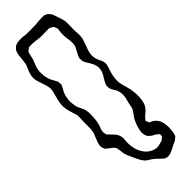

<svg xmlns="http://www.w3.org/2000/svg" viewBox="-328 -747 1024 1024"><g transform="rotate(-45 184.0 -235.0)"><path d="M321 -214Q321 -191 332 -158L339 -130Q344 -105 344 -81Q344 -56 340 -39Q335 -8 307 15Q303 18 295.5 24.5Q288 31 283 38Q277 44 277 46Q277 48 279 51.5Q281 55 282 57L285 65Q287 67 292.5 69Q298 71 300 72Q315 81 321 89Q341 112 341 157Q341 168 339 184Q337 208 329 218Q325 222 323 223L313 231Q307 234 302 236Q297 238 293 240Q287 243 274 250Q261 257 250 261Q239 265 229 265Q221 265 212 262Q212 262 203 256Q200 254 185 239L170 225Q164 219 148 209Q137 203 129 196Q116 185 105 162Q98 150 88 126Q86 122 80 108.5Q74 95 72 83Q71 77 70 67Q69 57 67 51Q67 43 65 40Q60 29 46.5 19.5Q33 10 26 4Q24 2 22 0Q20 -2 18 -4L15 -12Q14 -15 12.5 -17.5Q11 -20 11 -23V-28Q11 -40 14.5 -51Q18 -62 25 -78Q33 -96 36 -106Q40 -119 40 -144V-182Q40 -192 41 -207.5Q42 -223 41 -234Q39 -242 34.5 -255Q30 -268 28 -276Q22 -295 20 -321Q20 -346 31 -386Q32 -391 36.5 -406Q41 -421 41 -433Q41 -447 35 -465Q29 -483 28 -487Q27 -491 21 -508Q15 -525 15 -537Q15 -558 23 -579Q26 -588 31.5 -599.5Q37 -611 39 -619Q42 -631 44 -656Q45 -669 47 -682.5Q49 -696 54 -706Q59 -716 68.5 -723Q78 -730 88 -732Q91 -733 96 -733Q101 -733 105 -734Q116 -735 131.5 -733.5Q147 -732 156 -731Q181 -730 231 -732Q239 -733 250 -734Q261 -735 275 -735H286Q298 -735 308.5 -727.5Q319 -720 325 -709Q329 -703 331.5 -695Q334 -687 335 -684Q344 -659 347.5 -645.5Q351 -632 351 -616L350 -570Q352 -542 352 -529Q352 -512 348 -497Q345 -486 341.5 -477.5Q338 -469 336 -462Q321 -426 321 -404Q321 -386 328 -367Q331 -360 337.5 -347Q344 -334 344 -323Q344 -312 339.5 -298.5Q335 -285 334 -282Q321 -245 321 -214ZM286 -379Q282 -386 274.5 -397.5Q267 -409 265 -418Q264 -423 264 -433V-442Q265 -445 266.5 -448.5Q268 -452 269 -455Q272 -462 280 -476Q291 -496 293 -502Q296 -514 296 -526Q296 -542 293 -557Q292 -563 291 -571Q290 -579 290 -590Q290 -601 291 -609Q292 -617 293 -623L294 -634L290 -644Q287 -653 286 -654Q285 -656 277 -660Q269 -665 267 -666Q264 -668 259 -667.5Q254 -667 253 -667Q244 -668 229.5 -667Q215 -666 207 -666Q193 -666 167 -670Q161 -670 147 -672Q134 -673 123 -672H117Q114 -672 108 -666Q98 -659 97 -658Q96 -656 93 -648Q91 -642 86 -617Q84 -607 76 -589Q74 -584 70 -573.5Q66 -563 65 -554Q63 -545 63 -528Q63 -496 75 -469Q78 -462 85 -450.5Q92 -439 95 -431Q96 -428 96 -420L97 -410L93 -400Q90 -393 86 -386.5Q82 -380 78 -372Q65 -346 65 -307Q67 -280 73 -263Q76 -255 82.5 -243Q89 -231 91 -223Q95 -208 95 -188L94 -158Q92 -135 87 -116Q85 -110 80 -96.5Q75 -83 74 -73Q74 -71 75 -68Q76 -65 76 -63L78 -52Q82 -45 86 -43L108 -20Q128 0 128 29Q128 37 127 45.5Q126 54 126 62Q126 84 132 107Q138 130 150 147Q161 165 180.5 177Q200 189 221 190Q233 190 251 184Q261 182 264 180L274 172Q275 171 277.5 169.5Q280 168 280 167Q281 165 281 158Q281 157 281.5 153.5Q282 150 281 149L274 144L265 136Q260 133 255.5 131Q251 129 246 126Q231 114 229 112Q218 97 218 71Q219 60 225 38Q236 5 249 -14Q253 -20 261 -30.5Q269 -41 273 -50Q276 -58 281 -86L288 -113Q291 -127 291 -139Q291 -158 283 -177Q279 -184 272 -195.5Q265 -207 263 -216Q262 -219 262.5 -223Q263 -227 263 -229Q263 -231 262.5 -233Q262 -235 263 -237Q263 -240 268 -250Q271 -257 274.5 -262Q278 -267 280 -271Q292 -290 294 -296Q302 -312 302 -333Q302 -340 299 -349Q296 -358 295 -362Q293 -365 290.5 -370.5Q288 -376 286 -379Z"/></g></svg>

Font: Rubik-Burned
Style: Regular
Weight: 400
Designer: NaN (generative design), Hubert & Fischer (Rubik source font outlines)
Foundry: NaN, Hubert & Fischer
Version: Version 1.000